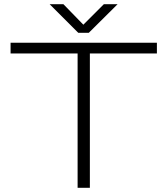

<svg xmlns="http://www.w3.org/2000/svg" viewBox="-20 -888 792 908"><path d="M347 0V-635H30V-686H722V-635H405V0ZM215 -868H280L386 -759H362L471 -868H536L400 -733H350Z"/></svg>

Font: Archivo Expanded Thin
Style: Regular
Weight: 250
Width: 7
Designer: Hector Gatti
Foundry: Omnibus-Type
Version: Version 2.001